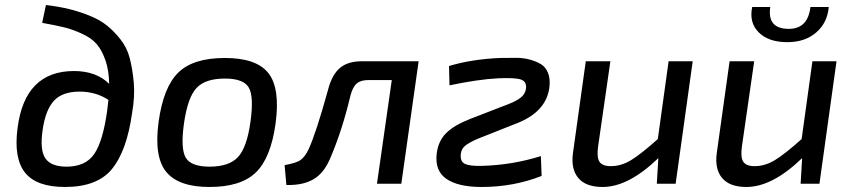

<svg xmlns="http://www.w3.org/2000/svg" viewBox="-20 -732 3401 765"><path d="M148 -641 163 -712Q214 -706 255 -696Q296 -686 337 -669.5Q378 -653 406.5 -630Q435 -607 460.5 -574.5Q486 -542 497 -500Q508 -458 513 -403Q518 -348 506 -280Q485 -131 426.5 -59Q368 13 239 13Q125 13 79.5 -44.5Q34 -102 50 -222Q79 -449 275 -449Q363 -449 415 -398Q414 -452 400 -492Q386 -532 365.5 -556Q345 -580 307 -597.5Q269 -615 236 -623Q203 -631 148 -641ZM245 -68Q321 -68 355.5 -118.5Q390 -169 407 -291Q411 -322 412 -334Q362 -367 297 -367Q228 -367 194.5 -330Q161 -293 150 -215Q138 -135 160.5 -101.5Q183 -68 245 -68Z M1078 -240Q1059 -102 999 -44.5Q939 13 815 13Q691 13 642 -47.5Q593 -108 612 -247Q631 -385 690.5 -443Q750 -501 876 -501Q1002 -501 1049.5 -440.5Q1097 -380 1078 -240ZM876 -419Q799 -419 763.5 -382Q728 -345 713 -240Q699 -140 720 -104Q741 -68 815 -68Q893 -68 928.5 -106.5Q964 -145 978 -247Q992 -348 971 -383.5Q950 -419 876 -419Z M1648 -488 1579 0H1482L1541 -413H1447Q1417 -413 1401 -399Q1385 -385 1376 -350Q1344 -214 1296 -102Q1271 -42 1228.5 -17.5Q1186 7 1121 5L1114 -74Q1163 -83 1178 -95Q1196 -108 1210 -138Q1240 -204 1287 -374Q1302 -433 1333.5 -460.5Q1365 -488 1423 -488Z M1771 -392 1769 -469Q1859 -496 1971 -501Q2003 -501 2033 -501.5Q2063 -502 2089.5 -495Q2116 -488 2135 -476.5Q2154 -465 2163.5 -441.5Q2173 -418 2169 -384Q2157 -289 2045 -243Q2043 -242 2022 -234L1881 -178Q1847 -163 1832.5 -150.5Q1818 -138 1816 -118Q1813 -88 1832.5 -79Q1852 -70 1897 -71Q2020 -74 2135 -110L2138 -31Q2026 13 1899 13Q1806 13 1759 -19Q1712 -51 1720 -120Q1726 -170 1757.5 -201.5Q1789 -233 1853 -258L1982 -308Q2033 -326 2053.5 -342Q2074 -358 2076 -382Q2078 -407 2056 -415Q2034 -423 1964 -420Q1886 -416 1771 -392Z M2740 -488 2672 0H2597L2603 -102Q2484 13 2381 13Q2314 13 2284 -23Q2254 -59 2263 -123L2314 -488H2412L2363 -148Q2357 -105 2368.5 -87.5Q2380 -70 2414 -70Q2455 -70 2494.5 -94Q2534 -118 2601 -178L2644 -488Z M3209 -704H3282Q3277 -642 3232.5 -603Q3188 -564 3117 -564Q3042 -564 3003 -603Q2964 -642 2977 -704H3049Q3036 -617 3123 -617Q3199 -617 3209 -704ZM3313 -488 3245 0H3170L3176 -102Q3057 13 2954 13Q2887 13 2857 -23Q2827 -59 2836 -123L2887 -488H2985L2936 -148Q2930 -105 2941.5 -87.5Q2953 -70 2987 -70Q3028 -70 3067.5 -94Q3107 -118 3174 -178L3217 -488Z"/></svg>

Font: Exo 2.0 Medium
Style: Italic
Weight: 500
Italic angle: -8°
Designer: Natanael Gama
Version: Version 1.001;PS 001.001;hotconv 1.0.70;makeotf.lib2.5.58329